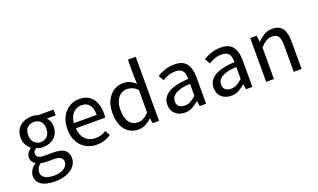

<svg xmlns="http://www.w3.org/2000/svg" viewBox="-91 -1245 3319 2003"><g transform="rotate(-20 1568.5 -243.5)"><path d="M245.6 223.1Q148.4 223.1 96.4 189.2Q44.4 155.3 44.4 92.3Q44.4 60.5 63.2 29.1Q82 -2.4 115.7 -23.9V-27.8Q97.2 -39.6 84.7 -58.1Q72.3 -76.7 72.3 -105.5Q72.3 -135.7 89.4 -157.2Q106.4 -178.7 125.5 -191.9V-195.8Q101.6 -214.8 81.8 -248Q62 -281.2 62 -326.7Q62 -383.3 86.9 -421.6Q111.8 -460 153.8 -479.5Q195.8 -499 246.6 -499Q269 -499 285.6 -495.6Q302.2 -492.2 315.9 -486.8H485.8V-422.4H387.2Q404.3 -407.2 415.3 -382.6Q426.3 -357.9 426.3 -323.7Q426.3 -242.7 375 -199Q323.7 -155.3 246.6 -155.3Q209 -155.3 174.8 -171.9Q162.1 -160.6 153.3 -149.9Q144.5 -139.2 144.5 -119.1Q144.5 -96.7 162.8 -82Q181.2 -67.4 229.5 -67.4H329.1Q415.5 -67.4 454.8 -37.1Q494.1 -6.8 494.1 54.2Q494.1 99.6 464.6 138.2Q435.1 176.8 379.4 200Q323.7 223.1 245.6 223.1ZM258.8 162.6Q305.7 162.6 339.4 149.2Q373 135.7 391.4 113.8Q409.7 91.8 409.7 66.9Q409.7 33.7 385.5 16.8Q361.3 0 313.5 0H231.4Q216.8 0 200.2 -1.7Q183.6 -3.4 168 -7.3Q142.6 10.3 131.6 33.2Q120.6 56.2 120.6 80.6Q120.6 118.7 155.5 140.6Q190.4 162.6 258.8 162.6ZM246.6 -212.9Q287.6 -212.9 317.4 -241.9Q347.2 -271 347.2 -326.7Q347.2 -382.8 319.1 -409.4Q291 -436 246.6 -436Q202.1 -436 173.8 -409.2Q145.5 -382.3 145.5 -326.7Q145.5 -271.5 175.3 -242.2Q205.1 -212.9 246.6 -212.9Z M785.6 12.2Q720.7 12.2 667.5 -17.8Q614.3 -47.9 582.8 -104.7Q551.3 -161.6 551.3 -243.2Q551.3 -324.7 581.8 -381.8Q612.3 -439 662.1 -469Q711.9 -499 770.5 -499Q868.2 -499 917.2 -437.7Q966.3 -376.5 966.3 -270Q966.3 -256.8 965.3 -244.9Q964.4 -232.9 962.9 -223.6H637.2Q641.6 -145 685.1 -101.1Q728.5 -57.1 796.9 -57.1Q830.6 -57.1 859.9 -65.9Q889.2 -74.7 916 -92.3L946.3 -36.1Q914.6 -15.6 874.8 -1.7Q835 12.2 785.6 12.2ZM636.2 -280.8H890.1Q890.1 -355 860.4 -392.8Q830.6 -430.7 772.5 -430.7Q720.2 -430.7 681.6 -392.3Q643.1 -354 636.2 -280.8Z M1251.5 12.2Q1160.6 12.2 1105.5 -53.2Q1050.3 -118.7 1050.3 -243.2Q1050.3 -324.7 1079.3 -381.8Q1108.4 -439 1156.2 -469Q1204.1 -499 1260.7 -499Q1303.2 -499 1333.7 -484.1Q1364.3 -469.2 1396.5 -442.9L1392.1 -525.9V-711.4H1479.5V0H1407.7L1400.4 -56.6H1397.5Q1369.1 -28.8 1331.5 -8.3Q1293.9 12.2 1251.5 12.2ZM1271 -61Q1304.2 -61 1333.5 -77.1Q1362.8 -93.3 1392.1 -126V-376.5Q1362.3 -403.8 1334 -415Q1305.7 -426.3 1276.4 -426.3Q1237.3 -426.3 1206.3 -404.3Q1175.3 -382.3 1157.5 -341.6Q1139.6 -300.8 1139.6 -244.1Q1139.6 -156.2 1173.1 -108.6Q1206.5 -61 1271 -61Z M1765.1 12.2Q1700.2 12.2 1659.2 -25.1Q1618.2 -62.5 1618.2 -127.9Q1618.2 -207 1688.7 -252.7Q1759.3 -298.3 1915.5 -307.6Q1915.5 -343.8 1907 -370.6Q1898.4 -397.5 1876.7 -412.4Q1855 -427.2 1815.9 -427.2Q1773.9 -427.2 1736.6 -414.3Q1699.2 -401.4 1669.9 -381.8L1635.7 -441.4Q1670.4 -463.9 1721.2 -481.4Q1772 -499 1830.6 -499Q1920.9 -499 1961.4 -446Q2002 -393.1 2002 -297.4V0H1930.7L1922.9 -57.6H1920.9Q1886.2 -28.8 1850.3 -8.3Q1814.5 12.2 1765.1 12.2ZM1789.1 -57.6Q1823.7 -57.6 1853 -74Q1882.3 -90.3 1915.5 -120.6V-252Q1834.5 -248 1788.1 -231.2Q1741.7 -214.4 1722.4 -189.2Q1703.1 -164.1 1703.1 -133.8Q1703.1 -93.8 1727.3 -75.7Q1751.5 -57.6 1789.1 -57.6Z M2278.8 12.2Q2213.9 12.2 2172.9 -25.1Q2131.8 -62.5 2131.8 -127.9Q2131.8 -207 2202.4 -252.7Q2272.9 -298.3 2429.2 -307.6Q2429.2 -343.8 2420.7 -370.6Q2412.1 -397.5 2390.4 -412.4Q2368.7 -427.2 2329.6 -427.2Q2287.6 -427.2 2250.2 -414.3Q2212.9 -401.4 2183.6 -381.8L2149.4 -441.4Q2184.1 -463.9 2234.9 -481.4Q2285.6 -499 2344.2 -499Q2434.6 -499 2475.1 -446Q2515.6 -393.1 2515.6 -297.4V0H2444.3L2436.5 -57.6H2434.6Q2399.9 -28.8 2364 -8.3Q2328.1 12.2 2278.8 12.2ZM2302.7 -57.6Q2337.4 -57.6 2366.7 -74Q2396 -90.3 2429.2 -120.6V-252Q2348.1 -248 2301.8 -231.2Q2255.4 -214.4 2236.1 -189.2Q2216.8 -164.1 2216.8 -133.8Q2216.8 -93.8 2241 -75.7Q2265.1 -57.6 2302.7 -57.6Z M2668.9 0V-486.8H2740.2L2747.6 -417H2751Q2785.2 -451.7 2824.2 -475.3Q2863.3 -499 2913.6 -499Q2992.2 -499 3027.1 -450.9Q3062 -402.8 3062 -309.6V0H2975.1V-297.9Q2975.1 -365.2 2955.1 -394.5Q2935.1 -423.8 2885.7 -423.8Q2849.1 -423.8 2820.1 -405.5Q2791 -387.2 2755.4 -351.1V0Z"/></g></svg>

Font: Varta Light Medium
Style: Regular
Weight: 500
Version: Version 1.004